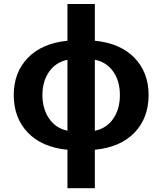

<svg xmlns="http://www.w3.org/2000/svg" viewBox="-20 -759 831 983"><path d="M325.3 204.5V7.8Q194.2 -5 122.3 -80.3Q50.4 -155.5 50.4 -272.7Q50.4 -388.1 122.7 -462.9Q195 -537.6 325.3 -550.4V-738.6H465.6V-550.4Q596.2 -537.6 668.5 -462.9Q740.8 -388.1 740.8 -272.7Q740.8 -155.2 668.7 -80.1Q596.6 -5 465.6 7.8V204.5ZM465.6 -453.1V-89.5Q525.9 -101.9 560 -151.6Q594.1 -201.3 593.8 -272.7Q594.1 -343.4 560 -392.2Q525.9 -441.1 465.6 -453.1ZM325.3 -89.8V-452.8Q265.6 -440.7 231.5 -391.9Q197.4 -343 197.1 -272.7Q197.4 -201.3 231.5 -151.8Q265.6 -102.3 325.3 -89.8Z"/></svg>

Font: Inter UI
Style: Bold
Weight: 700
Designer: Rasmus Andersson
Foundry: rsms
Version: 3.2;8d6f07862